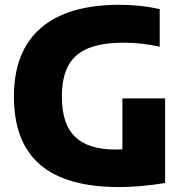

<svg xmlns="http://www.w3.org/2000/svg" viewBox="-20 -770 767 800"><path d="M668 -360V-7.5Q563.5 9.5 476.5 9.5Q256 9.5 147 -84Q38 -177.5 38 -368Q38 -556 149.8 -653Q261.5 -750 478.5 -750Q566 -750 645.5 -732V-575.5Q571.5 -592 496 -592Q404 -592 347.5 -568.8Q291 -545.5 264.2 -495.8Q237.5 -446 238 -365Q238 -253 292.8 -200Q347.5 -147 461 -147Q480 -147 490 -147.5V-360Z"/></svg>

Font: Encode Sans ExtraBold
Style: Regular
Weight: 800
Designer: Multiple Designers
Foundry: Impallari Type
Version: Version 2.000